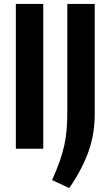

<svg xmlns="http://www.w3.org/2000/svg" viewBox="-20 -760 563 981"><path d="M61 -740H201V0H61ZM246 160Q269 109 284 67Q299 25 308 -15.5Q317 -56 320.5 -98Q324 -140 324 -192V-740H464V-180Q464 -130 457 -84Q450 -38 434.5 7.5Q419 53 394.5 100.5Q370 148 334 201Z"/></svg>

Font: Encode Sans Compressed
Style: Bold
Weight: 700
Designer: Pablo Impallari, Andres Torresi
Foundry: Pablo Impallari, Andres Torresi
Version: Version 1.000; ttfautohint (v1.00) -l 8 -r 50 -G 200 -x 14 -